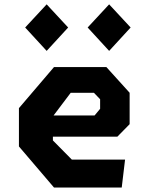

<svg xmlns="http://www.w3.org/2000/svg" viewBox="-20 -842 660 862"><path d="M222.5 0H526.5L541.5 -125.5H302.5L217.5 -211.5V-228.5H507L562 -284.5V-425.5L457.5 -541H222.5L65 -356.5V-184.5ZM93 -718.5 189.5 -613.5 286 -718.5 189.5 -822.5ZM220.5 -323.5 297.5 -425.5H401.5L429.5 -396.5V-353.5L404.5 -323.5ZM373.5 -718.5 470 -613.5 566.5 -718.5 470 -822.5Z"/></svg>

Font: Monaspace Krypton ExtraBold
Style: Regular
Weight: 800
Designer: Riley Cran & the Lettermatic Team
Foundry: Lettermatic
Version: Version 1.101 (Monaspace Krypton)